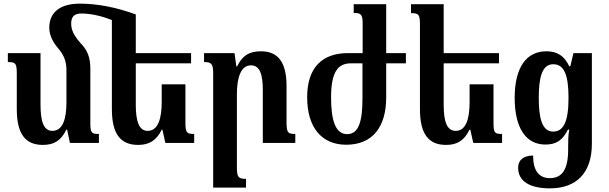

<svg xmlns="http://www.w3.org/2000/svg" viewBox="-20 -783 3336 1052"><path d="M250 -631C250 -590 269 -552 303 -513C331 -480 344 -443 344 -401V-222C344 -131 324 -66 267 -66C218 -66 202 -120 202 -211V-492H23V-443C66 -443 72 -436 72 -378V-185C72 -49 119 11 215 11C276 11 315 -13 343 -72H348L363 0H522V-49C481 -49 475 -55 475 -111V-408C475 -465 460 -508 422 -546C381 -592 370 -623 370 -654C370 -690 386 -709 425 -709C475 -709 533 -697 593 -673V-185C593 -49 640 11 737 11C797 11 837 -13 866 -72H870L886 0H1044V-49C1004 -49 996 -55 996 -111V-321H866V-224C866 -133 846 -66 789 -66C741 -66 724 -120 724 -209V-436H1027V-492H724V-704C614 -744 512 -763 417 -763C322 -763 250 -725 250 -631Z M1598 -49C1556 -49 1550 -57 1550 -115V-312C1550 -444 1502 -502 1410 -502C1342 -502 1306 -475 1279 -419H1275L1265 -492H1098V-443C1138 -443 1148 -434 1148 -381V245H1328V197C1286 197 1278 188 1278 134V-267C1278 -359 1300 -425 1355 -425C1405 -425 1420 -373 1420 -288V0H1598Z M1967 -492H1884C1749 -491 1663 -417 1663 -250C1663 -84 1743 10 1877 10C2021 10 2096 -87 2096 -249V-436H2204V-492H2096V-760H1918V-712C1955 -712 1967 -706 1967 -657ZM1903 -436H1966V-245C1966 -127 1949 -48 1882 -48C1818 -48 1794 -124 1794 -249C1794 -390 1832 -436 1903 -436Z M2684 -321H2553V-224C2553 -133 2534 -66 2477 -66C2428 -66 2411 -118 2411 -209V-436H2714V-492H2411V-760H2232V-711C2275 -711 2281 -704 2281 -646V-185C2281 -49 2328 11 2424 11C2485 11 2524 -13 2552 -72H2557L2573 0H2731V-49C2690 -49 2684 -55 2684 -111Z M2993 249C3138 249 3223 165 3223 4V-492H3122L3105 -420H3099C3072 -477 3033 -502 2974 -502C2863 -502 2800 -412 2800 -247C2800 -78 2864 9 2968 9C3028 9 3062 -14 3092 -73H3099C3093 -38 3093 -13 3093 18V37C3093 147 3059 193 2993 193C2932 193 2901 151 2901 69C2846 70 2819 95 2819 136C2819 211 2884 249 2993 249ZM3011 -62C2948 -62 2932 -141 2932 -246C2932 -351 2947 -431 3011 -431C3070 -431 3095 -375 3095 -246C3095 -116 3067 -62 3011 -62Z"/></svg>

Font: Noto Serif Armenian Condensed
Style: Bold
Weight: 700
Width: 3
Designer: Monotype Design Team
Foundry: Monotype Imaging Inc.
Version: Version 2.008